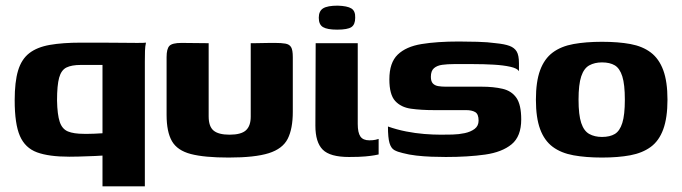

<svg xmlns="http://www.w3.org/2000/svg" viewBox="-20 -552 2416 680"><path d="M343 108V-1Q330 0 316.5 0.5Q303 1 288.5 1.5Q274 2 258.5 2.5Q243 3 226 3Q153 3 111 -12.5Q69 -28 50.5 -70.5Q32 -113 32 -197Q32 -262 44 -302Q56 -342 83.5 -363.5Q111 -385 156.5 -393Q202 -401 268 -401Q296 -401 332.5 -401Q369 -401 404.5 -400.5Q440 -400 466 -400Q492 -400 497 -401Q494 -388 493.5 -372Q493 -356 493 -334V108ZM277 -78Q284 -78 294 -78Q304 -78 314.5 -78.5Q325 -79 332.5 -79.5Q340 -80 343 -80V-322Q331 -322 313.5 -322Q296 -322 266 -322Q234 -322 215.5 -313Q197 -304 189.5 -277Q182 -250 182 -196Q183 -146 191.5 -120.5Q200 -95 220.5 -86.5Q241 -78 277 -78Z M719 -399V-140Q719 -104 736.5 -89.5Q754 -75 793 -75Q834 -75 851 -90.5Q868 -106 868 -139V-399Q869 -399 881 -399Q893 -399 908.5 -399.5Q924 -400 937.5 -400Q951 -400 954 -400Q977 -400 991 -397.5Q1005 -395 1011 -385Q1017 -375 1017 -350V-156Q1017 -96 999 -60.5Q981 -25 932 -9.5Q883 6 790 6Q704 6 656 -6.5Q608 -19 589 -52Q570 -85 570 -145V-350Q570 -379 580 -389.5Q590 -400 623 -400Q647 -400 671 -399.5Q695 -399 719 -399Z M1216 4Q1149 4 1123 -22Q1097 -48 1097 -107L1098 -399H1247V-113Q1247 -82 1256.5 -68.5Q1266 -55 1288 -55Q1301 -55 1310 -57Q1319 -59 1321 -60V-5Q1317 -4 1306 -2Q1295 0 1274 2Q1253 4 1216 4ZM1174 -447Q1139 -447 1124 -456Q1109 -465 1109 -489Q1109 -513 1124.5 -522.5Q1140 -532 1176 -532Q1210 -531 1224.5 -522Q1239 -513 1238 -489Q1238 -465 1224.5 -456Q1211 -447 1174 -447Z M1559 4Q1535 4 1508 3Q1481 2 1454.5 -1Q1428 -4 1406 -10Q1388 -14 1376.5 -20.5Q1365 -27 1359.5 -45.5Q1354 -64 1354 -104Q1385 -93 1418 -86.5Q1451 -80 1482.5 -77.5Q1514 -75 1541 -75Q1560 -75 1582.5 -75.5Q1605 -76 1626 -80.5Q1647 -85 1661 -95.5Q1675 -106 1675 -125Q1675 -148 1663 -155Q1651 -162 1631 -162H1517Q1471 -162 1435.5 -167Q1400 -172 1379.5 -194.5Q1359 -217 1359 -271Q1359 -330 1388.5 -358.5Q1418 -387 1473 -396Q1528 -405 1605 -405Q1633 -405 1670.5 -404Q1708 -403 1736 -399Q1767 -396 1784.5 -389.5Q1802 -383 1810 -369.5Q1818 -356 1818 -328V-300Q1812 -310 1787.5 -315.5Q1763 -321 1728.5 -323Q1694 -325 1656.5 -325Q1619 -325 1587 -325Q1565 -325 1546.5 -322.5Q1528 -320 1517 -310.5Q1506 -301 1506 -280Q1506 -264 1513 -256.5Q1520 -249 1532 -247Q1544 -245 1559 -245H1686Q1728 -245 1760 -237.5Q1792 -230 1809 -205.5Q1826 -181 1826 -129Q1826 -69 1792 -41Q1758 -13 1698 -4.5Q1638 4 1559 4Z M2112 6Q2055 6 2011 -2Q1967 -10 1937.5 -32Q1908 -54 1893 -94.5Q1878 -135 1878 -199Q1878 -263 1893 -303.5Q1908 -344 1937.5 -366Q1967 -388 2011 -396Q2055 -404 2112 -404Q2170 -404 2213 -396Q2256 -388 2285 -366Q2314 -344 2329 -303.5Q2344 -263 2344 -199Q2344 -135 2329 -94Q2314 -53 2284.5 -31.5Q2255 -10 2212 -2Q2169 6 2112 6ZM2112 -67Q2140 -67 2157.5 -77.5Q2175 -88 2184 -116.5Q2193 -145 2193 -199Q2193 -253 2184 -281.5Q2175 -310 2157.5 -320.5Q2140 -331 2112 -331Q2086 -331 2067 -320.5Q2048 -310 2038.5 -281.5Q2029 -253 2029 -199Q2029 -145 2038.5 -116.5Q2048 -88 2067 -77.5Q2086 -67 2112 -67Z"/></svg>

Font: Genos
Style: Bold
Weight: 700
Designer: Robert E. Leuschke
Foundry: Robert E. Leuschke
Version: Version 1.010